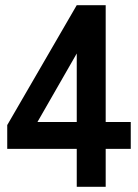

<svg xmlns="http://www.w3.org/2000/svg" viewBox="-20 -723 534 743"><path d="M277 0V-147H8V-239L277 -703H389V-251H486V-147H389V0ZM125 -251H277V-516Z"/></svg>

Font: Zen Kaku Gothic New Black
Style: Regular
Weight: 900
Designer: Yoshimichi Ohira
Foundry: Positype
Version: Version 1.001